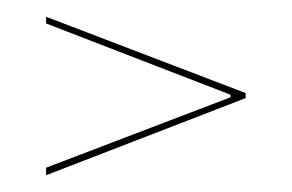

<svg xmlns="http://www.w3.org/2000/svg" viewBox="-20 -426 348 229"><path d="M35 -398 255 -313V-310L35 -226V-217L273 -309V-315L35 -406Z"/></svg>

Font: Moniqa Display
Style: Regular
Weight: 400
Designer: Rajesh Rajput
Foundry: Rajesh Rajput
Version: Version 1.000